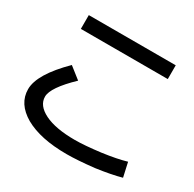

<svg xmlns="http://www.w3.org/2000/svg" viewBox="-167 -912 1145 1132"><g transform="rotate(30 406.0 -346.5)"><path d="M125 -640.6V-734.4H716.8V-640.6ZM33.2 -177.7Q33.2 -279.3 185.5 -429.7L263.7 -368.2Q141.6 -251 141.6 -189.5Q141.6 -128.9 215.8 -92.3Q290 -55.7 420.9 -55.7Q486.3 -55.7 594.7 -69.3Q695.3 -83 757.8 -101.6L779.3 -4.9Q712.9 13.7 608.4 28.3Q494.1 41 420.9 41Q242.2 41 136.7 -18.6Q33.2 -79.1 33.2 -177.7Z"/></g></svg>

Font: RobotoJAA
Style: Medium
Weight: 500
Version: Version 2.05; 2016-11-05